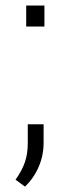

<svg xmlns="http://www.w3.org/2000/svg" viewBox="-20 -548 254 705"><path d="M143.1 -450.7H76.2V-527.8H143.1ZM140.1 -23.4Q140.1 22.5 122.1 64.5Q104 106.4 71.8 137.2L37.1 111.8Q60.5 79.1 71.3 47.9Q82 16.6 82 -22.5V-91.8H140.1Z"/></svg>

Font: Franko
Style: Light
Weight: 300
Designer: Google
Version: Version 1.200310; 2013